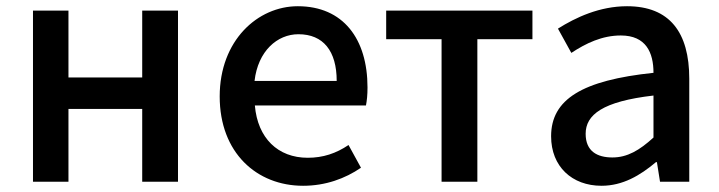

<svg xmlns="http://www.w3.org/2000/svg" viewBox="-20 -584 2312 617"><path d="M86 0H200V-234H437V0H552V-550H437V-335H200V-550H86Z M954 13C1026 13 1089 -10 1140 -45L1100 -118C1060 -91 1018 -77 969 -77C873 -77 808 -140 799 -245H1156C1159 -260 1161 -279 1161 -303C1161 -459 1083 -564 937 -564C808 -564 686 -454 686 -274C686 -93 805 13 954 13ZM798 -324C809 -420 871 -474 939 -474C1019 -474 1062 -420 1062 -324Z M1399 0H1514V-458H1691V-550H1221V-458H1399Z M1913 13C1981 13 2037 -20 2088 -63H2091L2101 0H2195V-331C2195 -480 2132 -564 1995 -564C1907 -564 1830 -528 1773 -492L1816 -414C1863 -445 1915 -470 1975 -470C2056 -470 2080 -415 2080 -350C1851 -326 1751 -265 1751 -146C1751 -49 1818 13 1913 13ZM1948 -78C1899 -78 1862 -98 1862 -154C1862 -215 1916 -258 2080 -277V-142C2035 -101 1996 -78 1948 -78Z"/></svg>

Font: Spoqa Han Sans Neo Medium
Style: Regular
Weight: 500
Designer: [Spoqa Han Sans Neo] Dong-huui Kim  Younghwa Kang  Yujin Lee  [Noto Sans] Ryoko NISHIZUKA  (kana & ideographs); Paul D. 
Foundry: Spoqa (http://www.spoqa-han-sans.com)
Version: Version 1.000